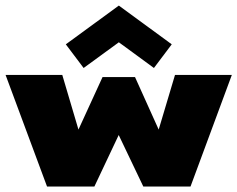

<svg xmlns="http://www.w3.org/2000/svg" viewBox="-54 -686 872 706"><path d="M382.5 -189.5 293 0H119L-33.5 -410.5H175L234.5 -209.5L323 -402.5H442.5L529.5 -209.5L589.5 -410.5H798.5L646.5 0H473ZM512 -436 383 -530.5 253.5 -436 188 -523 383 -665.5 577.5 -523Z"/></svg>

Font: League Spartan Thin Black
Style: Regular
Weight: 900
Version: Version 2.002